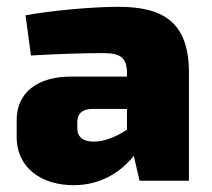

<svg xmlns="http://www.w3.org/2000/svg" viewBox="-20 -531 624 564"><path d="M327 -511C254 -511 129 -500 55 -486L71 -368C154 -373 234 -375 284 -375C336 -375 352 -360 353 -318V-306H188C89 -306 29 -258 29 -179V-129C29 -36 104 13 196 13C282 13 339 -31 373 -73L390 0H535V-317C535 -465 461 -511 327 -511ZM207 -155V-172C207 -195 219 -210 249 -211H353V-150C320 -128 285 -115 256 -115C223 -115 207 -129 207 -155Z"/></svg>

Font: Exo 2 Extra Bold
Style: Regular
Weight: 800
Designer: Natanael Gama
Version: Version 1.001;PS 001.001;hotconv 1.0.88;makeotf.lib2.5.64775